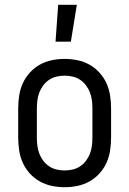

<svg xmlns="http://www.w3.org/2000/svg" viewBox="-20 -774 540 802"><path d="M250 8Q223 8 196.5 2.5Q170 -3 146.5 -16Q123 -29 104.5 -49.5Q86 -70 75 -94.5Q64 -119 60 -146Q56 -173 56 -200V-320Q56 -347 60 -374Q64 -401 75 -425.5Q86 -450 104.5 -470.5Q123 -491 146.5 -504Q170 -517 196.5 -522.5Q223 -528 250 -528Q277 -528 303.5 -522.5Q330 -517 353.5 -504Q377 -491 395.5 -470.5Q414 -450 425 -425.5Q436 -401 440 -374Q444 -347 444 -320V-200Q444 -173 440 -146Q436 -119 425 -94.5Q414 -70 395.5 -49.5Q377 -29 353.5 -16Q330 -3 303.5 2.5Q277 8 250 8ZM250 -62Q267 -62 284 -66Q301 -70 315 -79.5Q329 -89 339.5 -103Q350 -117 356 -133Q362 -149 364 -166Q366 -183 366 -200V-320Q366 -337 364 -354Q362 -371 356 -387Q350 -403 339.5 -417Q329 -431 315 -440.5Q301 -450 284 -454Q267 -458 250 -458Q233 -458 216 -454Q199 -450 185 -440.5Q171 -431 160.5 -417Q150 -403 144 -387Q138 -371 136 -354Q134 -337 134 -320V-200Q134 -183 136 -166Q138 -149 144 -133Q150 -117 160.5 -103Q171 -89 185 -79.5Q199 -70 216 -66Q233 -62 250 -62ZM212 -600 223 -754H301L276 -600Z"/></svg>

Font: Moesevka
Style: Regular
Weight: 400
Monospace: yes
Designer: Belleve Invis
Foundry: Belleve Invis
Version: Version 32.5.0; ttfautohint (v1.8.4)